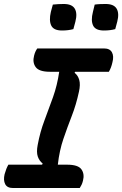

<svg xmlns="http://www.w3.org/2000/svg" viewBox="-22 -943 613 963"><path d="M378 0H43Q14 0 4 -19.5Q-6 -39 1 -69Q9 -98 20 -117H189L192 -123Q175 -136 167.5 -158Q160 -180 167 -216Q179 -281 201 -339Q223 -397 244 -456Q265 -515 275 -583H229Q174 -583 157 -606.5Q140 -630 149 -664Q152 -676 156 -684.5Q160 -693 165 -700H500Q529 -700 539.5 -680.5Q550 -661 542 -631Q536 -603 524 -583H355L352 -578Q369 -565 375.5 -542Q382 -519 374 -483Q360 -418 338 -361.5Q316 -305 296 -246.5Q276 -188 268 -117H315Q370 -117 386.5 -93.5Q403 -70 394 -36Q391 -24 387 -16Q383 -8 378 0ZM243 -920Q270 -923 298 -923Q339 -923 353 -899.5Q367 -876 356 -834L346 -797Q321 -790 289 -790Q247 -790 235 -815Q223 -840 233 -883ZM453 -920Q467 -922 481.5 -922.5Q496 -923 508 -923Q549 -923 563 -899.5Q577 -876 566 -834L556 -797Q531 -790 499 -790Q457 -790 445 -815Q433 -840 444 -883Z"/></svg>

Font: Recursive Sn Csl St SmB
Style: Italic
Weight: 600
Italic angle: -15°
Version: Version 1.079;hotconv 1.0.112;makeotfexe 2.5.65598; ttfautoh